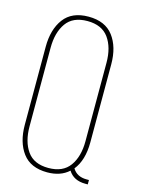

<svg xmlns="http://www.w3.org/2000/svg" viewBox="-110 -771 632 846"><g transform="rotate(15 206.0 -347.5)"><path d="M338 -528V-172Q338 -90 300 -43Q320 -10 364 -10H375V10H364Q310 10 286 -29Q249 5 188 5Q112 5 75.5 -44Q39 -93 39 -172V-528Q39 -607 75.5 -656Q112 -705 188 -705Q264 -705 301 -656Q338 -607 338 -528ZM61 -529V-171Q61 -101 91.5 -58Q122 -15 188 -15Q254 -15 285 -58Q316 -101 316 -171V-529Q316 -599 285 -642Q254 -685 188 -685Q122 -685 91.5 -642Q61 -599 61 -529Z"/></g></svg>

Font: TypoPRO Bebas Neue
Style: Regular
Weight: 300
Designer: Ryoichi Tsunekawa
Foundry: Ryoichi Tsunekawa
Version: Version 001.003